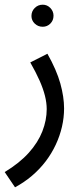

<svg xmlns="http://www.w3.org/2000/svg" viewBox="-47 -568 341 818"><path d="M17 230 -27 165Q36 127 75.5 83Q115 39 133.5 -8.5Q152 -56 152 -103Q152 -130 144.5 -160Q137 -190 121.5 -225Q106 -260 82 -302L155 -339Q194 -270 210 -212.5Q226 -155 226 -106Q226 -67 217 -28Q208 11 190.5 48.5Q173 86 147.5 119.5Q122 153 89 181Q56 209 17 230ZM135 -454Q115 -454 101 -467.5Q87 -481 87 -500Q87 -520 101 -534Q115 -548 135 -548Q154 -548 167.5 -534Q181 -520 181 -501Q181 -481 167.5 -467.5Q154 -454 135 -454Z"/></svg>

Font: Noto Sans Arabic ExtraCondensed
Style: Regular
Weight: 400
Width: 2
Designer: Monotype Design Team, Nadine Chahine, Nizar Qandah and Khaled Hosny
Foundry: Monotype Imaging Inc.
Version: Version 2.012